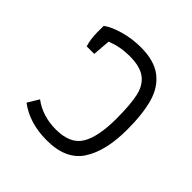

<svg xmlns="http://www.w3.org/2000/svg" viewBox="-147 -644 774 774"><g transform="rotate(45 240.0 -257.0)"><path d="M61 -40 90 -88Q145 -47 221 -47Q303 -47 333 -97.5Q363 -148 363 -250Q363 -331 353 -376Q343 -421 312.5 -444Q282 -467 222 -467Q169 -467 121 -448L115 -372H72Q62 -404 62 -441V-479Q88 -498 134 -511Q180 -524 229 -524Q305 -524 348 -491.5Q391 -459 408 -399.5Q425 -340 425 -250Q425 -128 380 -59Q335 10 226 10Q127 10 61 -40Z"/></g></svg>

Font: Athiti
Style: Regular
Weight: 400
Designer: CadsonDemak Team
Foundry: CadsonDemak
Version: Version 1.032